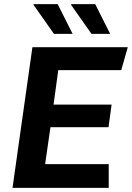

<svg xmlns="http://www.w3.org/2000/svg" viewBox="-20 -916 643 936"><path d="M41 0 138 -686H603L571 -574H264L241 -406H524L509 -296H226L200 -116H510V0ZM426 -751 326 -893 329 -896H444L517 -751ZM243 -751 143 -893 144 -896H261L334 -751Z"/></svg>

Font: Chivo Mono SemiBold
Style: Italic
Weight: 600
Italic angle: -8.05°
Monospace: yes
Version: Version 1.008